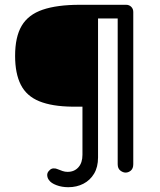

<svg xmlns="http://www.w3.org/2000/svg" viewBox="-20 -720 666 801"><path d="M504 0Q493 0 482 -8.5Q471 -17 471 -35V-663L488 -643H375L389 -658V-63Q389 -23 372.5 4.5Q356 32 328 46.5Q300 61 265 61Q238 61 215.5 52.5Q193 44 185 32Q178 24 177 12Q176 0 186 -9Q193 -17 203 -17.5Q213 -18 221 -14Q231 -10 241 -6.5Q251 -3 262 -3Q290 -3 307 -22Q324 -41 324 -74V-307L345 -275H281Q197 -276 144 -297.5Q91 -319 67 -366Q43 -413 43 -487Q43 -566 70.5 -612.5Q98 -659 158 -679.5Q218 -700 313 -700H506Q519 -700 527.5 -691.5Q536 -683 536 -670V-35Q536 -17 526 -8.5Q516 0 504 0Z"/></svg>

Font: Quicksand Light Medium
Style: Regular
Weight: 500
Version: Version 3.006